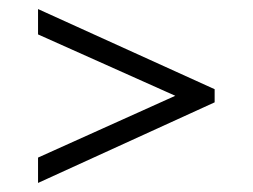

<svg xmlns="http://www.w3.org/2000/svg" viewBox="-20 -562 558 424"><path d="M64 -158V-214L386 -359V-342L64 -486V-542L454 -365V-336Z"/></svg>

Font: Pathway Extreme SemiCondensed ExtraLight
Style: Regular
Weight: 250
Width: 4
Version: Version 1.001;gftools[0.9.26]